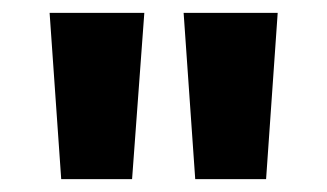

<svg xmlns="http://www.w3.org/2000/svg" viewBox="-20 -886 508 298"><path d="M75 -608H185L204 -866H57ZM283 -608H393L411 -866H265Z"/></svg>

Font: Noto Sans Malayalam UI ExtraCondensed ExtraBold
Style: Regular
Weight: 800
Width: 2
Designer: Jelle Bosma - Monotype Design Team
Foundry: Monotype Imaging Inc.
Version: Version 2.104